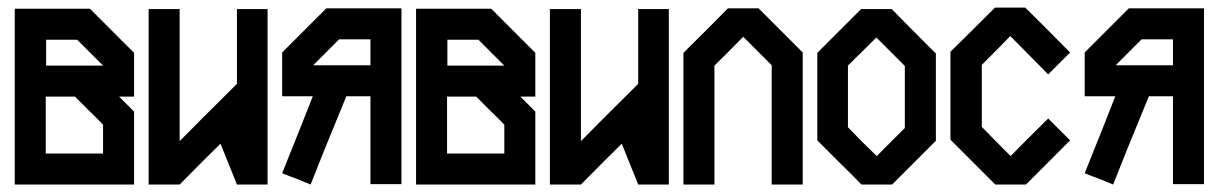

<svg xmlns="http://www.w3.org/2000/svg" viewBox="-20 -494 3263 514"><path d="M103.5 -318.4H255.9L186.5 -387.7H103.5ZM180.7 -235.4H102.5V-83H255.9V-160.2Q237.3 -179.7 217.8 -198.2Q199.2 -216.8 180.7 -235.4ZM19.5 0V-470.7H220.7L338.9 -352.5V-235.4H298.8L338.9 -195.3V0Z M696.3 0H614.3Q599.6 -37.1 570.3 -109.4Q533.2 -73.2 460.9 0H377.9V-469.7H460.9V-116.2Q511.7 -168 614.3 -269.5V-469.7H696.3Z M971.7 -388.7H887.7L818.4 -319.3H971.7ZM817.4 -236.3H735.4V-353.5L853.5 -471.7H1054.7V-1H971.7V-236.3H907.2Q839.8 -73.2 811.5 0L773.4 -15.6Q753.9 -22.5 735.4 -30.3Q786.1 -156.2 817.4 -236.3Z M1177.7 -318.4H1330.1L1260.7 -387.7H1177.7ZM1254.9 -235.4H1176.8V-83H1330.1V-160.2Q1311.5 -179.7 1292 -198.2Q1273.4 -216.8 1254.9 -235.4ZM1093.8 0V-470.7H1294.9L1413.1 -352.5V-235.4H1373L1413.1 -195.3V0Z M1770.5 0H1688.5Q1673.8 -37.1 1644.5 -109.4Q1607.4 -73.2 1535.2 0H1452.1V-469.7H1535.2V-116.2Q1585.9 -168 1688.5 -269.5V-469.7H1770.5Z M2010.7 -471.7 2128.9 -353.5V0H2045.9V-319.3L1969.7 -395.5Q1918.9 -343.8 1892.6 -318.4V0H1809.6V-351.6H1810.5Q1810.5 -352.5 1809.6 -352.5Q1889.6 -431.6 1928.7 -471.7Z M2485.4 -117.2 2426.8 -58.6 2368.2 0H2286.1Q2256.8 -30.3 2226.6 -59.6L2168 -118.2V-352.5L2226.6 -411.1L2285.2 -469.7H2367.2Q2406.2 -429.7 2484.4 -351.6H2485.4ZM2402.3 -151.4V-317.4L2326.2 -393.6Q2300.8 -368.2 2250 -318.4V-153.3L2288.1 -114.3L2327.1 -76.2Z M2844.7 -118.2 2726.6 0H2644.5L2524.4 -120.1V-355.5Q2564.5 -394.5 2643.6 -473.6H2725.6V-472.7Q2765.6 -433.6 2844.7 -353.5L2786.1 -294.9Q2752 -329.1 2684.6 -397.5Q2659.2 -371.1 2608.4 -320.3V-154.3Q2633.8 -127.9 2685.5 -76.2Q2718.8 -110.4 2786.1 -176.8Z M3120.1 -388.7H3036.1L2966.8 -319.3H3120.1ZM2965.8 -236.3H2883.8V-353.5L3002 -471.7H3203.1V-1H3120.1V-236.3H3055.7Q2988.3 -73.2 2960 0L2921.9 -15.6Q2902.3 -22.5 2883.8 -30.3Q2934.6 -156.2 2965.8 -236.3Z"/></svg>

Font: mr_KirucoupageG
Style: Regular
Weight: 400
Designer: Jan Henkel
Version: Version 1.00 May 25, 2020, initial release